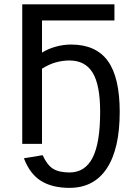

<svg xmlns="http://www.w3.org/2000/svg" viewBox="-20 -679 640 906"><path d="M178.2 -430.7Q206.5 -448.7 242.9 -458.7Q279.3 -468.8 315.4 -468.8Q432.6 -468.8 488.8 -391.4Q544.9 -314 544.9 -150.9Q544.9 23.4 484.1 115.5Q423.3 207.5 307.6 207.5Q226.6 207.5 173.8 174.8Q121.1 142.1 92.8 67.9L181.2 53.2Q202.1 99.6 230.2 117.2Q258.3 134.8 308.1 134.8Q381.3 134.8 417 65.2Q452.6 -4.4 452.6 -150.9Q452.6 -278.3 417.2 -335.9Q381.8 -393.6 307.6 -393.6Q276.9 -393.6 245.4 -385.3Q213.9 -377 178.2 -355V0H85V-658.7H520V-582.5H178.2Z"/></svg>

Font: Cousine
Style: Regular
Weight: 400
Monospace: yes
Designer: Steve Matteson
Foundry: Monotype Imaging Inc.
Version: Version 1.21